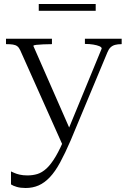

<svg xmlns="http://www.w3.org/2000/svg" viewBox="-20 -710 639 961"><path d="M337 -47 324 -18 296 22 81 -459Q75 -472 66.5 -478.5Q58 -485 44.5 -487Q31 -489 13 -489H10V-516H240V-489H238Q218 -489 197 -488Q176 -487 161.5 -485.5Q147 -484 147 -480ZM334 -8Q306 57 281 103Q256 149 229.5 177Q203 205 173.5 218Q144 231 108 231Q83 231 64 225.5Q45 220 35 213V148Q40 150 50.5 155Q61 160 78 164Q95 168 117 168Q144 168 167 161Q190 154 212.5 133.5Q235 113 258.5 73.5Q282 34 308 -30L320 -57L489 -467Q489 -474 477 -479Q465 -484 446.5 -487Q428 -490 408 -490H405V-516H589V-489H587Q570 -489 556.5 -485.5Q543 -482 533.5 -473Q524 -464 518 -449ZM174 -690H459V-656H174Z"/></svg>

Font: Roboto Serif 120pt Expanded Light
Style: Regular
Weight: 300
Width: 7
Designer: Greg Gazdowicz
Foundry: Commercial Type
Version: Version 1.008